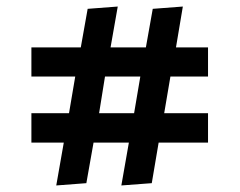

<svg xmlns="http://www.w3.org/2000/svg" viewBox="-20 -560 733 587"><path d="M152 7 175 -124H76V-214H191L210 -326H76V-415H227L248 -533L340 -540L318 -415H426L447 -533L539 -540L518 -415H616V-326H501L482 -214H616V-124H465L444 0L351 7L374 -124H266L244 0ZM283 -214H390L409 -326H301Z"/></svg>

Font: Secular One
Style: Regular
Weight: 400
Designer: Michal Sahar
Foundry: Hagilda
Version: Version 1.002; ttfautohint (v1.8.4.7-5d5b);gftools[0.9.29]